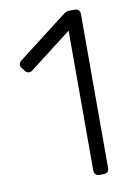

<svg xmlns="http://www.w3.org/2000/svg" viewBox="-81 -752 560 805"><g transform="rotate(-10 199.0 -350.0)"><path d="M276 0Q266 0 260 -6Q254 -12 254 -22V-618L75 -480Q67 -474 58.5 -475Q50 -476 44 -484L33 -498Q27 -506 28 -514.5Q29 -523 37 -529L250 -693Q257 -698 263 -699Q269 -700 276 -700H295Q305 -700 311 -694Q317 -688 317 -678V-22Q317 -12 311 -6Q305 0 295 0Z"/></g></svg>

Font: Rubik Light
Style: Regular
Weight: 300
Designer: Hubert and Fischer
Foundry: Hubert and Fischer
Version: Version 2.300;gftools[0.9.30]